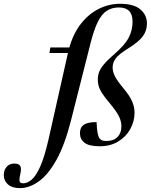

<svg xmlns="http://www.w3.org/2000/svg" viewBox="-197 -763 798 1016"><path d="M179 -127Q146 3.5 101.8 82.8Q57.5 162 7.8 197.2Q-42 232.5 -91.5 232.5Q-132.5 232.5 -154.8 213Q-177 193.5 -177 162.5Q-177 138 -162.2 120.2Q-147.5 102.5 -121 102.5Q-97.5 102.5 -90 115Q-82.5 127.5 -89.5 158Q-96.5 188.5 -92.8 197.8Q-89 207 -74.5 207Q-51.5 207 -28.5 186.8Q-5.5 166.5 16.5 116.8Q38.5 67 59 -22L162.5 -482.5H64.5L69.5 -512H170Q192 -588.5 233.2 -639.8Q274.5 -691 327.5 -717Q380.5 -743 438 -743Q511 -743 545.8 -713.2Q580.5 -683.5 580.5 -639Q580.5 -600.5 558.8 -571Q537 -541.5 484 -508.5Q431.5 -476 415.2 -453.8Q399 -431.5 399 -406Q399 -385 410.2 -361.2Q421.5 -337.5 454.5 -298Q488 -258.5 501.5 -227.8Q515 -197 515 -167.5Q515 -120.5 492.2 -79.8Q469.5 -39 428.2 -14Q387 11 330.5 11Q273.5 11 249.8 -8Q226 -27 226 -58Q226 -89 246.8 -103Q267.5 -117 314 -117Q315.5 -80.5 319.2 -60.2Q323 -40 329.5 -31Q336.5 -22 345.8 -19.5Q355 -17 367.5 -17Q404 -17 424.8 -38Q445.5 -59 445.5 -94.5Q445.5 -121 432.2 -147.8Q419 -174.5 383.5 -217Q348 -259 334.2 -285.2Q320.5 -311.5 320.5 -341Q320.5 -362 327.2 -381Q334 -400 353 -422.8Q372 -445.5 409.5 -478Q465 -526 484.8 -565.2Q504.5 -604.5 504.5 -648Q504.5 -723.5 432.5 -723.5Q395.5 -723.5 368.5 -706.2Q341.5 -689 321 -648Q300.5 -607 282.5 -536Z"/></svg>

Font: Newsreader Display Medium
Style: Italic
Weight: 500
Italic angle: -17°
Designer: Hugues Gentile
Foundry: Production Type
Version: Version 1.001